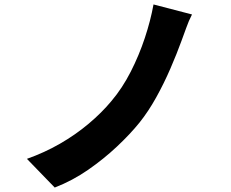

<svg xmlns="http://www.w3.org/2000/svg" viewBox="-20 -800 1040 863"><path d="M843 -735Q828 -706 817 -674.5Q806 -643 796 -617Q775 -559 746 -492Q717 -425 682 -362Q647 -299 607 -249Q565 -197 506 -141.5Q447 -86 376.5 -37Q306 12 226 43L101 -86Q180 -114 249.5 -154Q319 -194 378 -243.5Q437 -293 481 -346Q530 -404 567.5 -477.5Q605 -551 631 -629.5Q657 -708 670 -780Z"/></svg>

Font: Noto Sans JP Thin ExtraBold
Style: Regular
Weight: 800
Version: Version 2.004-H2;hotconv 1.0.118;makeotfexe 2.5.65603